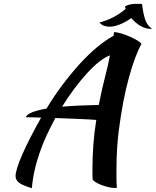

<svg xmlns="http://www.w3.org/2000/svg" viewBox="-20 -903 811 999"><path d="M146 76Q98 62 79.5 48Q61 34 61 13Q61 -3 70 -32Q79 -61 96.5 -100.5Q114 -140 138.5 -188Q163 -236 194 -291Q168 -292 147.5 -292.5Q127 -293 114 -293Q120 -308 148 -319Q176 -330 222 -338Q261 -403 305.5 -462Q350 -521 395 -570.5Q440 -620 485 -657.5Q530 -695 571 -717Q572 -724 572.5 -729Q573 -734 573 -736Q587 -736 610.5 -729Q634 -722 656.5 -712Q679 -702 696.5 -691.5Q714 -681 716 -674Q683 -616 651 -500.5Q619 -385 598 -224Q593 -184 589.5 -133Q586 -82 586 -19Q586 3 586 26Q586 49 588 74Q586 75 584 75Q582 75 576 75Q562 75 543.5 70.5Q525 66 507.5 59.5Q490 53 477.5 45Q465 37 462 31Q461 18 461 5.5Q461 -7 461 -21Q461 -83 465.5 -147Q470 -211 481 -279Q467 -280 444 -281.5Q421 -283 392.5 -284Q364 -285 331.5 -286.5Q299 -288 268 -289Q244 -244 223 -199.5Q202 -155 187 -110Q170 -62 159.5 -14Q149 34 146 76ZM532 -525Q536 -539 541.5 -563.5Q547 -588 552 -615Q527 -606 496.5 -582Q466 -558 433.5 -522.5Q401 -487 367.5 -442.5Q334 -398 303 -348Q387 -355 494 -357Q502 -399 511.5 -440.5Q521 -482 532 -525ZM719 -882Q726 -826 737 -797Q748 -768 771 -754Q769 -753 762 -753Q737 -753 710.5 -768.5Q684 -784 663 -809Q636 -789 605 -776.5Q574 -764 551 -764Q536 -764 522.5 -768.5Q509 -773 497 -786Q573 -805 634 -857Q632 -861 630 -869Q650 -883 691 -883Q703 -883 708.5 -883Q714 -883 719 -882Z"/></svg>

Font: Sweet Mavka Script
Style: Regular
Weight: 500
Designer: Pablo Impallari/Anastassiya Vishnevskaya
Foundry: Pablo Impallari/ Anastassiya Vishnevskaya
Version: Version 2.0/www.impallari.com/   behance.net/sweetcherry